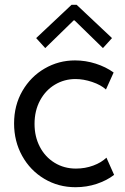

<svg xmlns="http://www.w3.org/2000/svg" viewBox="-20 -780 526 806"><path d="M39.1 -261.7Q39.1 -337.9 74 -398.2Q108.9 -458.5 167.5 -492.4Q226.1 -526.4 294.9 -526.4Q339.4 -526.4 382.1 -512.7Q424.8 -499 457 -475.6L424.8 -404.3Q403.3 -423.8 366.9 -436Q330.6 -448.2 296.9 -448.2Q250 -448.2 210.7 -424.8Q171.4 -401.4 148.2 -358.4Q125 -315.4 125 -259.8Q125 -206.5 147.2 -163.8Q169.4 -121.1 209.2 -96.7Q249 -72.3 298.8 -72.3Q337.4 -72.3 371.6 -85Q405.8 -97.7 426.8 -118.2L459 -45.9Q428.7 -22.5 386.5 -8.3Q344.2 5.9 296.9 5.9Q225.1 5.9 166 -29.3Q106.9 -64.5 73 -125.7Q39.1 -187 39.1 -261.7ZM131.8 -620.1 280.3 -759.8H301.8L450.2 -620.1L412.1 -578.1L293 -694.3H289.1L169.9 -578.1Z"/></svg>

Font: Reddit Sans Strawberry
Style: Regular
Weight: 400
Designer: Stephen Hutchings
Foundry: Reddit
Version: Version 1.013